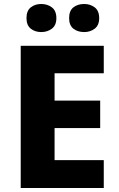

<svg xmlns="http://www.w3.org/2000/svg" viewBox="-20 -1037 595 964"><path d="M501 -93H84V-807H501V-669H254V-532H483V-394H254V-233H501ZM113 -946Q113 -983 134.5 -1000Q156 -1017 187 -1017Q218 -1017 240.5 -1000Q263 -983 263 -946Q263 -910 240.5 -893Q218 -876 187 -876Q156 -876 134.5 -893Q113 -910 113 -946ZM327 -946Q327 -983 348.5 -1000Q370 -1017 403 -1017Q433 -1017 455.5 -1000Q478 -983 478 -946Q478 -910 455.5 -893Q433 -876 403 -876Q370 -876 348.5 -893Q327 -910 327 -946Z"/></svg>

Font: Noto Sans Telugu UI ExtraBold
Style: Regular
Weight: 800
Designer: Jelle Bosma - Monotype Design Team
Foundry: Monotype Imaging Inc.
Version: Version 2.005; ttfautohint (v1.8.4.7-5d5b)